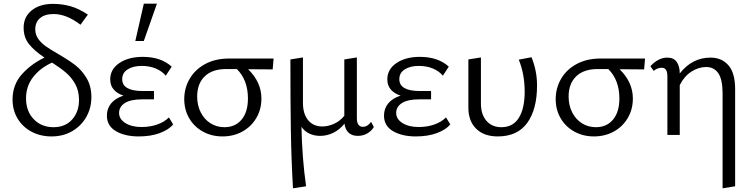

<svg xmlns="http://www.w3.org/2000/svg" viewBox="-20 -731 4070 1040"><path d="M48 -192Q48 -272 98.5 -328.5Q149 -385 221 -419Q167 -455 137.5 -491.5Q108 -528 108 -581Q108 -640 152 -675Q196 -710 266 -710Q316 -710 361 -697.5Q406 -685 456 -652L416 -597Q340 -655 271 -655Q223 -655 197 -633Q171 -611 171 -572Q171 -543 187.5 -520Q204 -497 228.5 -480Q253 -463 296 -438Q353 -405 388.5 -377.5Q424 -350 449.5 -307Q475 -264 475 -205Q475 -146 447.5 -97.5Q420 -49 371 -20.5Q322 8 259 8Q199 8 151 -17.5Q103 -43 75.5 -88.5Q48 -134 48 -192ZM270 -42Q334 -42 371 -84Q408 -126 408 -189Q408 -238 388.5 -274Q369 -310 339 -336Q309 -362 262 -392Q198 -363 159.5 -313.5Q121 -264 121 -199Q121 -128 163 -85Q205 -42 270 -42Z M559 -105Q559 -143 582 -171Q605 -199 649 -213Q615 -224 596 -246Q577 -268 577 -301Q577 -356 626.5 -389.5Q676 -423 753 -423Q852 -423 910 -370L878 -321Q857 -346 823.5 -360Q790 -374 747 -374Q702 -374 672 -355.5Q642 -337 642 -302Q642 -270 670 -254Q698 -238 753 -238H814V-193H753Q688 -193 656.5 -173Q625 -153 625 -119Q625 -86 659 -64.5Q693 -43 747 -43Q793 -43 831.5 -56.5Q870 -70 895 -95L918 -57Q895 -29 846.5 -10.5Q798 8 731 8Q657 8 608 -20.5Q559 -49 559 -105ZM759 -711H830L759 -509H713Z M978 -194Q978 -254 1007.5 -304.5Q1037 -355 1092 -384.5Q1147 -414 1221 -414H1462L1457 -355Q1412 -356 1324 -356Q1396 -286 1396 -197Q1396 -139 1368.5 -92Q1341 -45 1293 -18.5Q1245 8 1185 8Q1126 8 1078.5 -18.5Q1031 -45 1004.5 -91Q978 -137 978 -194ZM1196 -42Q1254 -42 1288.5 -83Q1323 -124 1323 -198Q1323 -297 1263 -357H1205Q1130 -357 1089 -317.5Q1048 -278 1048 -208Q1048 -160 1067.5 -122Q1087 -84 1120.5 -63Q1154 -42 1196 -42Z M1553 -409 1621 -420V-174Q1621 -114 1649 -80Q1677 -46 1726 -46Q1757 -46 1789.5 -60.5Q1822 -75 1845 -104V-409L1913 -420V-91Q1913 -44 1946 -44Q1958 -44 1969.5 -51Q1981 -58 1990 -71L2005 -43Q1992 -21 1969 -8Q1946 5 1918 5Q1887 5 1868.5 -12Q1850 -29 1846 -61Q1819 -28 1785 -11.5Q1751 5 1714 5Q1683 5 1656.5 -7Q1630 -19 1613 -44Q1616 123 1638 278L1567 289Q1558 134 1555.5 -21Q1553 -176 1553 -409Z M2060 -105Q2060 -143 2083 -171Q2106 -199 2150 -213Q2116 -224 2097 -246Q2078 -268 2078 -301Q2078 -356 2127.5 -389.5Q2177 -423 2254 -423Q2353 -423 2411 -370L2379 -321Q2358 -346 2324.5 -360Q2291 -374 2248 -374Q2203 -374 2173 -355.5Q2143 -337 2143 -302Q2143 -270 2171 -254Q2199 -238 2254 -238H2315V-193H2254Q2189 -193 2157.5 -173Q2126 -153 2126 -119Q2126 -86 2160 -64.5Q2194 -43 2248 -43Q2294 -43 2332.5 -56.5Q2371 -70 2396 -95L2419 -57Q2396 -29 2347.5 -10.5Q2299 8 2232 8Q2158 8 2109 -20.5Q2060 -49 2060 -105Z M2517 -148V-409L2585 -420V-171Q2585 -111 2615 -76.5Q2645 -42 2696 -42Q2759 -42 2790.5 -93Q2822 -144 2822 -234Q2822 -329 2790 -408L2859 -421Q2889 -348 2889 -268Q2889 -139 2836 -65.5Q2783 8 2676 8Q2602 8 2559.5 -33.5Q2517 -75 2517 -148Z M2990 -194Q2990 -254 3019.5 -304.5Q3049 -355 3104 -384.5Q3159 -414 3233 -414H3474L3469 -355Q3424 -356 3336 -356Q3408 -286 3408 -197Q3408 -139 3380.5 -92Q3353 -45 3305 -18.5Q3257 8 3197 8Q3138 8 3090.5 -18.5Q3043 -45 3016.5 -91Q2990 -137 2990 -194ZM3208 -42Q3266 -42 3300.5 -83Q3335 -124 3335 -198Q3335 -297 3275 -357H3217Q3142 -357 3101 -317.5Q3060 -278 3060 -208Q3060 -160 3079.5 -122Q3099 -84 3132.5 -63Q3166 -42 3208 -42Z M3805 -368Q3764 -368 3725 -343Q3686 -318 3662 -270V0H3595V-318Q3595 -364 3565 -364Q3540 -364 3521 -347L3503 -372Q3521 -393 3545 -406Q3569 -419 3594 -419Q3630 -419 3646 -395Q3662 -371 3662 -334V-333Q3729 -419 3829 -419Q3889 -419 3925.5 -377.5Q3962 -336 3962 -248V278L3894 289V-225Q3894 -300 3871 -334Q3848 -368 3805 -368Z"/></svg>

Font: LXGW Bright GB
Style: Regular
Weight: 400
Designer: Christian Thalmann (Catharsis Fonts)
Foundry: LXGW / Christian Thalmann (Catharsis Fonts) / Fontworks Inc.
Version: Version 5.510